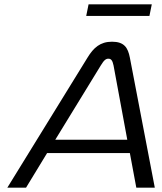

<svg xmlns="http://www.w3.org/2000/svg" viewBox="-20 -873 754 893"><path d="M387 -605 14 0H101L199 -161H584L614 0H700L584 -605C575 -651 558 -679 501 -679C446 -679 415 -651 387 -605ZM237 -223 449 -569C464 -594 473 -600 484 -600C496 -600 503 -593 508 -569L572 -223ZM381 -799H675L686 -853H392Z"/></svg>

Font: LT Wave Light
Style: Italic
Weight: 300
Designer: Daniel Lyons
Version: Version 2.5 (Glyphs App)